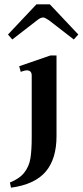

<svg xmlns="http://www.w3.org/2000/svg" viewBox="-20 -732 383 890"><path d="M17 -572 149 -712H211L343 -572L322 -549L207 -638Q188 -651 180 -651Q168 -651 152 -638L37 -549ZM26 114Q71 96 93 67.5Q115 39 121 2Q127 -35 127 -94V-382Q127 -406 104 -406Q95 -406 76 -399L69 -425L214 -475H242V-101Q242 5 191.5 64Q141 123 31 138Z"/></svg>

Font: Taviraj Medium
Style: Regular
Weight: 500
Designer: Katatrad Team
Foundry: CadsonDemak
Version: Version 1.001